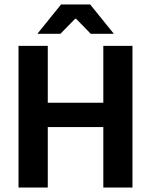

<svg xmlns="http://www.w3.org/2000/svg" viewBox="-20 -846 682 866"><path d="M195.5 0H63.5V-639H195.5ZM577.5 0H446V-639H577.5ZM139 -382.5H496V-273H139ZM255.5 -826H386.5L492 -695.5V-693.5H389.5L323 -761.5H319L252.5 -693.5H150V-695.5Z"/></svg>

Font: Anek Latin Medium SemiBold
Style: Regular
Weight: 600
Version: Version 1.003